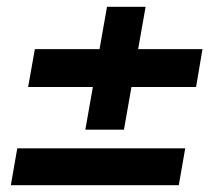

<svg xmlns="http://www.w3.org/2000/svg" viewBox="-20 -636 619 567"><path d="M12 -89 31 -198H527L508 -89ZM232 -253 296 -616H410L346 -253ZM63 -379 83 -491H578L559 -379Z"/></svg>

Font: DM Sans 12pt
Style: Bold Italic
Weight: 700
Italic angle: -10°
Version: Version 4.004;gftools[0.9.30]